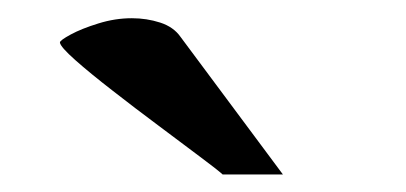

<svg xmlns="http://www.w3.org/2000/svg" viewBox="-20 -708 457 216"><path d="M230.5 -511.7Q224.6 -517.1 204.3 -532.2Q184.1 -547.4 158 -566.9Q131.8 -586.4 106.7 -606Q81.5 -625.5 64.7 -640.4Q47.9 -655.3 47.4 -660.2Q47.4 -662.6 59.6 -669.2Q71.8 -675.8 90.6 -681.6Q109.4 -687.5 128.4 -687.5Q145 -687.5 160.2 -682.6Q175.3 -677.7 183.1 -666.5L298.3 -511.7Z"/></svg>

Font: Kameron
Style: Bold
Weight: 700
Designer: Vernon Adams
Foundry: Vernon Adams
Version: Version 1.100